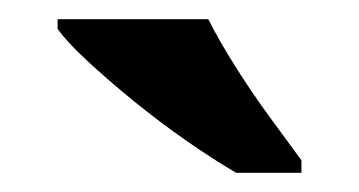

<svg xmlns="http://www.w3.org/2000/svg" viewBox="-20 -786 374 200"><path d="M226 -606Q202 -620 174 -639.5Q146 -659 119 -681Q92 -703 70.5 -723Q49 -743 40 -756V-766H197Q208 -744 225 -717Q242 -690 261 -664Q280 -638 294 -619V-606Z"/></svg>

Font: Noto Serif Tibetan
Style: Bold
Weight: 700
Designer: Monotype Design Team
Foundry: Monotype Imaging Inc.
Version: Version 2.103; ttfautohint (v1.8.4.7-5d5b)